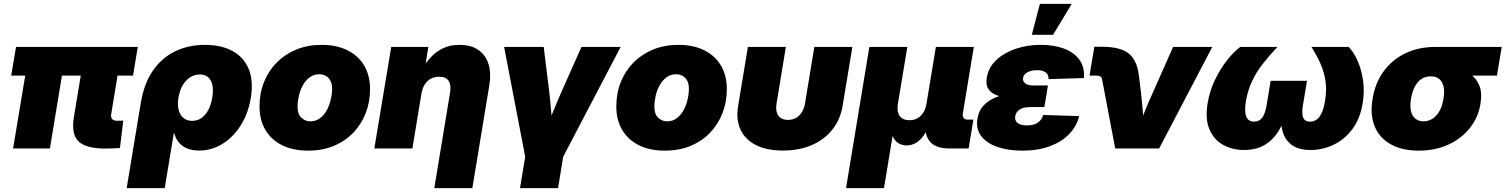

<svg xmlns="http://www.w3.org/2000/svg" viewBox="-20 -764 7748 988"><path d="M523.4 0.5Q420.9 0.5 383.5 -37.1Q346.2 -74.7 359.9 -159.2L413.6 -484.4H603L552.2 -176.8Q549.3 -160.2 557.1 -151.4Q564.9 -142.6 582.5 -142.6Q588.9 -142.6 599.1 -142.8Q609.4 -143.1 614.3 -143.6L597.2 -2.4Q583 -1.5 562.3 -0.5Q541.5 0.5 523.4 0.5ZM47.4 0 127.9 -484.4H316.9L236.8 0ZM37.6 -375 62.5 -522.5H689L664.6 -375Z M631.8 204.1 704.1 -231.9Q720.7 -334 766.8 -400.6Q813 -467.3 881.8 -500.2Q950.7 -533.2 1034.7 -533.2Q1117.7 -533.2 1175.8 -502Q1233.9 -470.7 1259.5 -409.7Q1285.2 -348.6 1270.5 -259.3Q1256.8 -178.2 1218 -117.7Q1179.2 -57.1 1124 -23.2Q1068.8 10.7 1004.9 10.7Q969.7 10.7 943.4 0Q917 -10.7 900.4 -30.8Q883.8 -50.8 876.5 -79.1H874.5L827.6 204.1ZM968.8 -142.1Q995.6 -142.1 1016.6 -156.7Q1037.6 -171.4 1052 -198.2Q1066.4 -225.1 1072.3 -262.2Q1078.6 -298.8 1073 -325.4Q1067.4 -352.1 1051.3 -366.5Q1035.2 -380.9 1008.3 -380.9Q981.9 -380.9 959 -366.5Q936 -352.1 920.2 -325.4Q904.3 -298.8 898.4 -262.2Q892.1 -225.6 899.2 -198.5Q906.2 -171.4 924.3 -156.7Q942.4 -142.1 968.8 -142.1Z M1564.9 11.2Q1487.8 11.2 1431.9 -16.6Q1376 -44.4 1345.7 -95.5Q1315.4 -146.5 1315.4 -216.3Q1315.4 -284.2 1338.6 -342Q1361.8 -399.9 1404.3 -442.6Q1446.8 -485.4 1505.4 -509.3Q1564 -533.2 1635.3 -533.2Q1712.4 -533.2 1768.3 -505.1Q1824.2 -477.1 1854.2 -426Q1884.3 -375 1884.3 -305.2Q1884.3 -240.7 1862.5 -183.6Q1840.8 -126.5 1799.3 -82.5Q1757.8 -38.6 1698.7 -13.7Q1639.6 11.2 1564.9 11.2ZM1577.1 -139.6Q1605.5 -139.6 1626.7 -155.8Q1647.9 -171.9 1661.6 -197Q1675.3 -222.2 1682.1 -251.5Q1689 -280.8 1689 -308.1Q1689 -333 1679.9 -349.4Q1670.9 -365.7 1656 -373.8Q1641.1 -381.8 1623 -381.8Q1594.7 -381.8 1573.5 -366Q1552.2 -350.1 1538.3 -325Q1524.4 -299.8 1517.8 -270.5Q1511.2 -241.2 1511.2 -214.4Q1511.2 -176.8 1531 -158.2Q1550.8 -139.6 1577.1 -139.6Z M2148.4 -280.8 2102.1 0H1906.2L1993.2 -522.5H2184.1L2161.6 -380.9L2139.6 -385.3Q2162.1 -429.7 2190.7 -462.6Q2219.2 -495.6 2257.1 -514.4Q2294.9 -533.2 2344.7 -533.2Q2404.3 -533.2 2441.9 -506.8Q2479.5 -480.5 2493.9 -433.6Q2508.3 -386.7 2498 -325.2L2410.6 204.1H2214.8L2295.9 -287.1Q2302.7 -326.2 2288.8 -347.7Q2274.9 -369.1 2239.7 -369.1Q2216.8 -369.1 2197.8 -359.4Q2178.7 -349.6 2166 -329.8Q2153.3 -310.1 2148.4 -280.8Z M2686 60.5 2574.2 -522.5H2777.8L2805.7 -296.9Q2812 -243.7 2816.4 -189.7Q2820.8 -135.7 2824.7 -80.1H2781.7Q2804.2 -135.7 2826.2 -189.7Q2848.1 -243.7 2871.6 -296.9L2972.2 -522.5H3173.8L2868.7 60.5ZM2655.8 204.1 2689.9 -1H2885.3L2851.6 204.1Z M3400.9 11.2Q3323.7 11.2 3267.8 -16.6Q3211.9 -44.4 3181.6 -95.5Q3151.4 -146.5 3151.4 -216.3Q3151.4 -284.2 3174.6 -342Q3197.8 -399.9 3240.2 -442.6Q3282.7 -485.4 3341.3 -509.3Q3399.9 -533.2 3471.2 -533.2Q3548.3 -533.2 3604.2 -505.1Q3660.2 -477.1 3690.2 -426Q3720.2 -375 3720.2 -305.2Q3720.2 -240.7 3698.5 -183.6Q3676.8 -126.5 3635.3 -82.5Q3593.8 -38.6 3534.7 -13.7Q3475.6 11.2 3400.9 11.2ZM3413.1 -139.6Q3441.4 -139.6 3462.6 -155.8Q3483.9 -171.9 3497.6 -197Q3511.2 -222.2 3518.1 -251.5Q3524.9 -280.8 3524.9 -308.1Q3524.9 -333 3515.9 -349.4Q3506.8 -365.7 3491.9 -373.8Q3477.1 -381.8 3459 -381.8Q3430.7 -381.8 3409.4 -366Q3388.2 -350.1 3374.3 -325Q3360.4 -299.8 3353.8 -270.5Q3347.2 -241.2 3347.2 -214.4Q3347.2 -176.8 3366.9 -158.2Q3386.7 -139.6 3413.1 -139.6Z M4008.8 10.7Q3925.8 10.7 3870.1 -17.3Q3814.5 -45.4 3790.5 -97.2Q3766.6 -148.9 3778.3 -219.2L3828.6 -522.5H4023.9L3976.1 -232.4Q3971.7 -206.1 3977.1 -186.8Q3982.4 -167.5 3997.3 -157.2Q4012.2 -147 4035.2 -147Q4058.1 -147 4076.2 -157.2Q4094.2 -167.5 4106.2 -186.8Q4118.2 -206.1 4122.6 -232.4L4170.4 -522.5H4366.2L4315.9 -219.2Q4304.2 -148.9 4263.2 -97.2Q4222.2 -45.4 4157.2 -17.3Q4092.3 10.7 4008.8 10.7Z M4333.5 204.1 4453.6 -522.5H4648.9L4600.6 -230.5Q4596.2 -204.1 4601.3 -185.1Q4606.4 -166 4621.3 -155.8Q4636.2 -145.5 4659.7 -145.5Q4683.6 -145.5 4701.7 -155.8Q4719.7 -166 4731.4 -185.1Q4743.2 -204.1 4747.6 -230.5L4795.9 -522.5H4991.2L4934.6 -180.7Q4932.1 -165.5 4938.7 -157Q4945.3 -148.4 4960.4 -148.4H4988.8L4964.4 0H4864.7Q4791 0 4761.7 -40Q4732.4 -80.1 4744.6 -154.3L4752.9 -203.6H4780.3Q4771.5 -148.9 4756.8 -112.5Q4742.2 -76.2 4723.9 -54.9Q4705.6 -33.7 4685.5 -24.7Q4665.5 -15.6 4646 -15.6Q4625 -15.6 4607.2 -24.7Q4589.4 -33.7 4577.6 -54.9Q4565.9 -76.2 4563 -112.5Q4560.1 -148.9 4568.8 -203.6H4596.2L4528.8 204.1Z M5240.7 11.2Q5168.9 11.2 5113.5 -7.6Q5058.1 -26.4 5029.5 -63.2Q5001 -100.1 5009.8 -153.8Q5016.6 -195.8 5042.5 -222.4Q5068.4 -249 5106.2 -263.9Q5144 -278.8 5189.5 -284.4Q5234.9 -290 5280.8 -290H5367.2L5354 -212.9H5278.8Q5257.8 -212.9 5241.9 -207.3Q5226.1 -201.7 5216.3 -191.2Q5206.5 -180.7 5204.1 -165.5Q5200.7 -144 5216.1 -131.3Q5231.4 -118.7 5264.6 -118.7Q5287.6 -118.7 5304.2 -124.8Q5320.8 -130.9 5332 -143.1Q5343.3 -155.3 5348.1 -172.4L5533.2 -166.5Q5520.5 -114.3 5481.9 -74.2Q5443.4 -34.2 5382.1 -11.5Q5320.8 11.2 5240.7 11.2ZM5279.8 -255.4Q5227.1 -255.4 5183.6 -259Q5140.1 -262.7 5109.9 -273.7Q5079.6 -284.7 5065.7 -306.6Q5051.8 -328.6 5058.1 -365.7Q5066.9 -417.5 5106.4 -454.8Q5146 -492.2 5206.1 -512.7Q5266.1 -533.2 5335.9 -533.2Q5402.3 -533.2 5453.9 -514.4Q5505.4 -495.6 5533.7 -457.8Q5562 -419.9 5557.6 -362.3L5375.5 -356.9Q5376.5 -380.4 5360.8 -391.6Q5345.2 -402.8 5316.4 -402.8Q5288.6 -402.8 5268.1 -392.6Q5247.6 -382.3 5244.6 -362.8Q5241.7 -345.7 5255.6 -335Q5269.5 -324.2 5296.4 -324.2H5372.6L5360.8 -255.4ZM5289.6 -585 5331.1 -744.1H5495.1L5398.9 -585Z M5718.8 0 5650.9 -356.9Q5649.4 -365.7 5642.6 -370.4Q5635.7 -375 5624.5 -375H5586.4L5611.3 -523.4H5649.9Q5743.2 -523.4 5786.6 -490Q5830.1 -456.5 5840.3 -377.4L5850.1 -296.9Q5856.4 -243.7 5860.8 -189.7Q5865.2 -135.7 5869.1 -80.1H5826.7Q5848.6 -135.7 5870.4 -189.7Q5892.1 -243.7 5916.5 -296.9L6016.6 -522.5H6218.3L5944.8 0Z M6381.3 7.8Q6321.3 7.8 6273.9 -18.6Q6226.6 -44.9 6203.6 -98.4Q6180.7 -151.9 6194.3 -233.4Q6204.6 -295.9 6231.9 -352.8Q6259.3 -409.7 6294.4 -454.1Q6329.6 -498.5 6362.3 -522.5H6553.7Q6511.2 -478 6477.8 -435.1Q6444.3 -392.1 6422.6 -345.7Q6400.9 -299.3 6391.1 -243.2Q6382.8 -190.9 6392.8 -164.6Q6402.8 -138.2 6433.6 -138.2Q6460.9 -138.2 6475.8 -159.2Q6490.7 -180.2 6497.6 -222.2L6518.6 -348.1H6705.6L6684.6 -222.2Q6677.7 -180.2 6685.8 -159.2Q6693.8 -138.2 6721.2 -138.2Q6752 -138.2 6770.8 -164.6Q6789.6 -190.9 6798.3 -243.2Q6807.6 -299.3 6801 -345.7Q6794.4 -392.1 6775.4 -435.3Q6756.3 -478.5 6728.5 -522.5H6919.9Q6944.3 -498.5 6964.6 -454.1Q6984.9 -409.7 6993.7 -352.8Q7002.4 -295.9 6992.2 -233.4Q6979 -151.9 6938.2 -98.4Q6897.5 -44.9 6841.3 -18.6Q6785.2 7.8 6724.6 7.8Q6661.1 7.8 6626 -19Q6590.8 -45.9 6578.9 -92Q6566.9 -138.2 6572.3 -196.3H6601.6Q6588.4 -138.2 6560.8 -92Q6533.2 -45.9 6489.3 -19Q6445.3 7.8 6381.3 7.8Z M7280.3 11.2Q7195.8 11.2 7137.5 -21Q7079.1 -53.2 7054.2 -113Q7029.3 -172.9 7043 -255.4Q7056.6 -338.4 7100.6 -397.9Q7144.5 -457.5 7212.6 -490Q7280.8 -522.5 7365.7 -522.5H7707.5L7683.1 -375H7442.9L7340.3 -371.1Q7316.9 -371.1 7296.6 -358.9Q7276.4 -346.7 7262 -321Q7247.6 -295.4 7240.7 -255.4Q7234.4 -216.3 7241 -190.4Q7247.6 -164.6 7264.6 -152.1Q7281.7 -139.6 7305.2 -139.6Q7329.1 -139.6 7349.9 -152.1Q7370.6 -164.6 7386 -190.4Q7401.4 -216.3 7407.7 -255.4Q7414.6 -295.4 7407.7 -321Q7400.9 -346.7 7384 -358.9Q7367.2 -371.1 7343.8 -371.1L7353 -428.2Q7408.2 -428.2 7456.8 -418.7Q7505.4 -409.2 7540.5 -386.5Q7575.7 -363.8 7591.8 -325.2Q7607.9 -286.6 7598.1 -229Q7586.9 -159.7 7543.7 -105.2Q7500.5 -50.8 7432.9 -19.8Q7365.2 11.2 7280.3 11.2Z"/></svg>

Font: Inter 28pt Black
Style: Italic
Weight: 900
Italic angle: -9.3988°
Designer: Rasmus Andersson
Foundry: rsms
Version: Version 4.001;git-66647c0bb